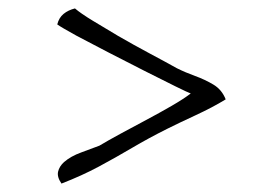

<svg xmlns="http://www.w3.org/2000/svg" viewBox="-20 -539 660 456"><path d="M516 -303Q485 -284 445 -265.5Q405 -247 377 -233Q333 -211 294 -188Q255 -165 215 -143.5Q175 -122 126 -103Q115 -119 118 -131.5Q121 -144 132 -154Q148 -168 173 -177Q198 -186 216 -193Q236 -205 265.5 -221Q295 -237 327 -254Q359 -271 387.5 -287.5Q416 -304 433 -317Q427 -319 396.5 -334Q366 -349 323.5 -370.5Q281 -392 237.5 -414.5Q194 -437 162 -454Q124 -475 116 -481Q120 -497 131 -506Q142 -515 158 -519Q172 -507 200 -490Q228 -473 260 -454Q298 -432 336.5 -411.5Q375 -391 400 -377Q420 -367 443.5 -358.5Q467 -350 487 -338Q507 -326 516 -303Z"/></svg>

Font: Yuji Mai
Style: Regular
Weight: 400
Designer: Kataoka Yuji
Foundry: Kinuta Font Factory
Version: Version 3.002